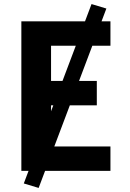

<svg xmlns="http://www.w3.org/2000/svg" viewBox="-20 -840 640 944"><path d="M85 0V-735H523V-615H231V-442H456V-322H231V-120H523V0ZM170 84 97 62 430 -820 503 -798Z"/></svg>

Font: Iosevka Custom Heavy Extended
Style: Regular
Weight: 900
Width: 7
Monospace: yes
Designer: Belleve Invis
Foundry: Belleve Invis
Version: Version 11.2.4; ttfautohint (v1.8.4)